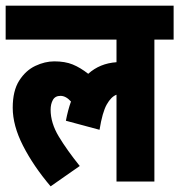

<svg xmlns="http://www.w3.org/2000/svg" viewBox="-20 -642 634 679"><path d="M0 -502V-622H594V-502H526V0H392V-307Q373 -300 357.5 -272.5Q342 -245 332 -183L213 -215Q220 -252 231 -283Q213 -303 194 -303Q175 -303 167 -288.5Q159 -274 159 -254Q159 -207 188 -159Q217 -111 262 -55L159 17Q98 -55 61.5 -126.5Q25 -198 25 -261Q25 -321 48 -357Q71 -393 105 -409Q139 -425 172 -425Q210 -425 237 -414Q264 -403 292 -381Q333 -418 392 -422V-502Z"/></svg>

Font: Noto Sans ExtraCondensed ExtraBold
Style: Italic
Weight: 800
Width: 2
Italic angle: -12°
Designer: Monotype Design Team
Foundry: Monotype Imaging Inc.
Version: Version 2.013; ttfautohint (v1.8.4.7-5d5b)